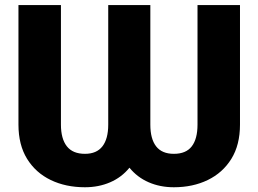

<svg xmlns="http://www.w3.org/2000/svg" viewBox="-20 -748 1046 777"><path d="M54.7 -243.7V-727.5H226.6V-243.7Q226.6 -186.5 250.5 -156Q274.4 -125.5 323.7 -125.5Q371.1 -125.5 394.5 -155.8Q418 -186 418 -243.7V-727.5H588.4V-243.7Q588.4 -186 611.8 -155.8Q635.3 -125.5 683.6 -125.5Q732.9 -125.5 756.1 -155.8Q779.3 -186 779.3 -243.7V-727.5H951.2V-243.7Q951.2 -161.6 916.3 -105.2Q881.3 -48.8 820.8 -19.5Q760.3 9.8 683.6 9.8Q627.9 9.8 581.8 -10.3Q535.6 -30.3 503.9 -69.3Q472.2 -30.3 425.8 -10.3Q379.4 9.8 323.7 9.8Q246.1 9.8 185.3 -19.5Q124.5 -48.8 89.6 -105.2Q54.7 -161.6 54.7 -243.7Z"/></svg>

Font: Inter 18pt ExtraBold
Style: Regular
Weight: 800
Designer: Rasmus Andersson
Foundry: rsms
Version: Version 4.001;git-66647c0bb